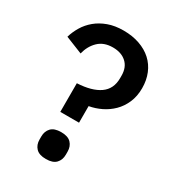

<svg xmlns="http://www.w3.org/2000/svg" viewBox="-175 -811 837 923"><g transform="rotate(30 243.5 -349.0)"><path d="M170 -219V-378Q251 -382 294.5 -412.5Q338 -443 338 -503V-517Q338 -563 310 -588.5Q282 -614 235 -614Q185 -614 155 -585Q125 -556 114 -511L19 -549Q28 -580 45.5 -609Q63 -638 90 -660.5Q117 -683 154 -696.5Q191 -710 239 -710Q288 -710 328 -696Q368 -682 396 -656.5Q424 -631 439 -594.5Q454 -558 454 -514Q454 -469 438.5 -433.5Q423 -398 397.5 -373Q372 -348 340 -332.5Q308 -317 274 -311V-219ZM223 12Q185 12 167.5 -6.5Q150 -25 150 -54V-71Q150 -100 167.5 -118.5Q185 -137 223 -137Q261 -137 278.5 -118.5Q296 -100 296 -71V-54Q296 -25 278.5 -6.5Q261 12 223 12Z"/></g></svg>

Font: IBM Plex Sans KR Medium
Style: Regular
Weight: 500
Designer: Mike Abbink; Paul van der Laan; Pieter van Rosmalen; Wujin Sim; Chorong Kim; Dohee Lee;
Foundry: Sandoll Inc.
Version: Version 1.001